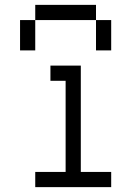

<svg xmlns="http://www.w3.org/2000/svg" viewBox="-20 -770 540 790"><path d="M437.5 0V-62.5H312.5V-500H187.5V-437.5H250Q250 -437.5 250 -62.5H125V0ZM62.5 -687.5Q62.5 -687.5 62.5 -562.5H125Q125 -562.5 125 -687.5ZM375 -687.5Q375 -687.5 375 -562.5H437.5Q437.5 -562.5 437.5 -687.5ZM125 -687.5H375V-750H125Z"/></svg>

Font: Unifont
Style: Regular
Weight: 500
Version: Version 13.0.05